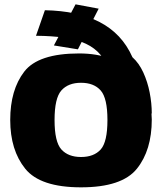

<svg xmlns="http://www.w3.org/2000/svg" viewBox="-20 -838 739 864"><path d="M344.5 5Q528.5 5 595.8 -78.5Q663 -162 663 -300Q663 -412 579 -504.8Q495 -597.5 336 -597.5Q152 -597.5 89 -515.5Q26 -433.5 26 -298Q26 -162.5 93.5 -78.8Q161 5 344.5 5ZM344.5 -131.5Q287 -131.5 256.2 -165.5Q225.5 -199.5 225.5 -298Q225.5 -396.5 256.2 -431Q287 -465.5 344.5 -465.5Q402.5 -465.5 433 -431Q463.5 -396.5 463.5 -298Q463.5 -199 433 -165.2Q402.5 -131.5 344.5 -131.5ZM663 -327Q663 -373.5 653.5 -421.8Q644 -470 624.8 -512Q605.5 -554 576 -580.5Q552 -634.5 515 -673.8Q478 -713 428.2 -738.8Q378.5 -764.5 317 -777.5Q255.5 -790.5 182 -792L142 -677Q214.5 -676.5 270.5 -668.2Q326.5 -660 366.8 -641Q407 -622 432.8 -590.8Q458.5 -559.5 470.8 -513.5Q483 -467.5 483 -405ZM330.5 -616 424 -799 320 -818.5 222.5 -633.5Z"/></svg>

Font: Anybody UltraCondensed Thin ExtraBold
Style: Regular
Weight: 800
Version: Version 1.111